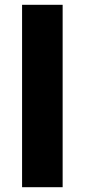

<svg xmlns="http://www.w3.org/2000/svg" viewBox="-20 -780 353 800"><path d="M241 0H72V-760H241Z"/></svg>

Font: Noto Sans Gujarati UI ExtraBold
Style: Regular
Weight: 800
Designer: Jelle Bosma - Monotype Design Team, Universal Thirst
Foundry: Monotype Imaging Inc.
Version: Version 2.106; ttfautohint (v1.8.4.7-5d5b)